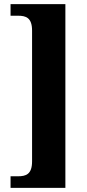

<svg xmlns="http://www.w3.org/2000/svg" viewBox="-20 -780 419 928"><path d="M31 128H296V-760H31V-704H67C105 -704 135 -695 135 -632V0C135 63 105 72 67 72H31Z"/></svg>

Font: Noto Serif Ethiopic ExtraCondensed Black
Style: Regular
Weight: 900
Width: 2
Designer: Monotype Design Team
Foundry: Monotype Imaging Inc.
Version: Version 2.102